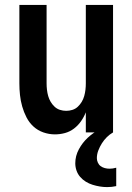

<svg xmlns="http://www.w3.org/2000/svg" viewBox="-20 -540 540 783"><path d="M204 8Q180 8 157 0Q134 -8 116.5 -24Q99 -40 88 -61.5Q77 -83 70.5 -106Q64 -129 61.5 -152.5Q59 -176 59 -200V-520H170V-200Q170 -187 171.5 -174Q173 -161 176.5 -148.5Q180 -136 186.5 -125Q193 -114 202.5 -105Q212 -96 224.5 -92Q237 -88 250 -88Q263 -88 275.5 -92Q288 -96 297.5 -105Q307 -114 313.5 -125Q320 -136 323.5 -148.5Q327 -161 328.5 -174Q330 -187 330 -200V-520H441V0H330V-82Q322 -62 310 -45Q298 -28 281.5 -15.5Q265 -3 245 2.5Q225 8 204 8ZM417 223Q402 223 387 220.5Q372 218 357.5 213.5Q343 209 330 201Q317 193 307 181.5Q297 170 292 155.5Q287 141 287 126Q287 96 301.5 69Q316 42 337.5 22Q359 2 385.5 -12Q412 -26 441 -33V0Q427 8 415.5 19.5Q404 31 395.5 44.5Q387 58 381 73.5Q375 89 375 105Q375 114 379 123Q383 132 390.5 137.5Q398 143 407.5 145.5Q417 148 427 148Q433 148 440 147Q447 146 454 144V219Q445 221 435.5 222Q426 223 417 223Z"/></svg>

Font: Iosevka SS18
Style: Bold
Weight: 700
Monospace: yes
Designer: Belleve Invis
Foundry: Belleve Invis
Version: Version 25.1.1; ttfautohint (v1.8.4)